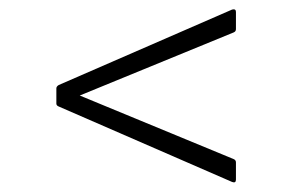

<svg xmlns="http://www.w3.org/2000/svg" viewBox="-20 -501 612 402"><path d="M466 -120 103 -278Q98 -280 98 -284V-316Q98 -320 103 -323L466 -481Q474 -483 474 -476V-440Q474 -435 469 -433L147 -301L469 -168Q474 -166 474 -161V-125Q474 -117 466 -120Z"/></svg>

Font: Sofia Sans Semi Condensed Light
Style: Regular
Weight: 300
Designer: Botio Nikoltchev, Ani Petrova
Foundry: lettersoup
Version: Version 4.100; ttfautohint (v1.8.4.7-5d5b)